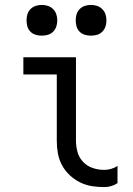

<svg xmlns="http://www.w3.org/2000/svg" viewBox="-20 -753 540 781"><path d="M404 8Q378 8 353 4Q328 0 305 -11.5Q282 -23 263 -41Q244 -59 232 -81.5Q220 -104 215.5 -129Q211 -154 211 -180V-450H75V-520H289V-180Q289 -157 295.5 -134Q302 -111 318.5 -94Q335 -77 357.5 -69.5Q380 -62 404 -62Q418 -62 432 -66Q446 -70 458 -78V-8Q446 0 432 4Q418 8 404 8ZM350 -608Q337 -608 325 -611.5Q313 -615 304 -624Q295 -633 291.5 -645Q288 -657 288 -670Q288 -683 291.5 -695Q295 -707 304 -716Q313 -725 325 -729Q337 -733 350 -733Q363 -733 375 -729Q387 -725 396 -716Q405 -707 409 -695Q413 -683 413 -670Q413 -657 409 -645Q405 -633 396 -624Q387 -615 375 -611.5Q363 -608 350 -608ZM150 -608Q137 -608 125 -611.5Q113 -615 104 -624Q95 -633 91.5 -645Q88 -657 88 -670Q88 -683 91.5 -695Q95 -707 104 -716Q113 -725 125 -729Q137 -733 150 -733Q163 -733 175 -729Q187 -725 196 -716Q205 -707 209 -695Q213 -683 213 -670Q213 -657 209 -645Q205 -633 196 -624Q187 -615 175 -611.5Q163 -608 150 -608Z"/></svg>

Font: Iosevka MaddieWtf
Style: Regular
Weight: 400
Monospace: yes
Designer: Belleve Invis
Foundry: Belleve Invis
Version: Version 31.3.0; ttfautohint (v1.8.3)